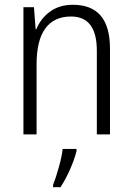

<svg xmlns="http://www.w3.org/2000/svg" viewBox="-20 -562 554 803"><path d="M440 -359V0H385V-350Q385 -493 277 -493Q206 -493 169.5 -443Q133 -393 133 -293V0H78V-532H122L129 -440H132Q151 -486 190 -514Q229 -542 285 -542Q440 -542 440 -359ZM300 70Q291 106 272.5 147.5Q254 189 233 221H202V211Q213 184 226 137.5Q239 91 242 61H300Z"/></svg>

Font: Noto Sans UI NarrowLight
Style: Regular
Weight: 300
Width: 4
Designer: Monotype Design Team
Foundry: Monotype Imaging Inc.
Version: Version 1.001